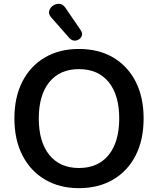

<svg xmlns="http://www.w3.org/2000/svg" viewBox="-20 -970 822 1000"><path d="M391 10Q290 10 214 -35Q138 -80 96.5 -161.5Q55 -243 55 -353Q55 -464 96.5 -545Q138 -626 213.5 -670.5Q289 -715 391 -715Q494 -715 569.5 -670.5Q645 -626 686.5 -545Q728 -464 728 -353Q728 -242 686.5 -160.5Q645 -79 569 -34.5Q493 10 391 10ZM391 -95Q491 -95 546 -163Q601 -231 601 -353Q601 -475 546 -542.5Q491 -610 391 -610Q292 -610 237 -542.5Q182 -475 182 -353Q182 -231 237 -163Q292 -95 391 -95ZM342 -771 247 -879Q232 -896 236 -912.5Q240 -929 255 -940Q270 -951 289 -950Q308 -949 321 -929L401 -812Q413 -794 404 -778.5Q395 -763 376.5 -759Q358 -755 342 -771Z"/></svg>

Font: Chiron GoRound TC M
Style: Regular
Weight: 500
Designer: Ryoko NISHIZUKA 西塚涼子 (kana, bopomofo & ideographs); Paul D. Hunt (Latin, Greek & Cyrillic); Sandoll Communications 산돌커뮤니
Foundry: Adobe
Version: Version 1.000;hotconv 1.1.1;makeotfexe 2.6.0